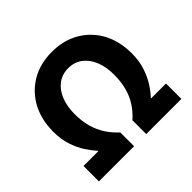

<svg xmlns="http://www.w3.org/2000/svg" viewBox="-177 -959 1162 1162"><g transform="rotate(-45 404.0 -378.0)"><path d="M51 0V-132H177V-136Q153 -162 127.5 -201Q102 -240 85 -292Q68 -344 68 -407Q68 -511 110 -589Q152 -667 227.5 -711.5Q303 -756 404 -756Q504 -756 580 -711.5Q656 -667 698 -589Q740 -511 740 -407Q740 -344 723 -292Q706 -240 681 -201Q656 -162 631 -136V-132H757V0H456V-118Q495 -153 521 -193.5Q547 -234 560 -283Q573 -332 573 -391Q573 -457 553 -507.5Q533 -558 495 -587Q457 -616 404 -616Q351 -616 313 -587Q275 -558 255 -507.5Q235 -457 235 -391Q235 -332 248.5 -283Q262 -234 288 -193.5Q314 -153 352 -118V0Z"/></g></svg>

Font: Noto Sans JP ExtraBold
Style: Regular
Weight: 800
Designer: Ryoko NISHIZUKA  (kana, bopomofo & ideographs); Paul D. Hunt (Latin, Greek & Cyrillic); Sandoll Communications , Soo-you
Foundry: Adobe
Version: Version 2.004-H2;hotconv 1.0.118;makeotfexe 2.5.65603